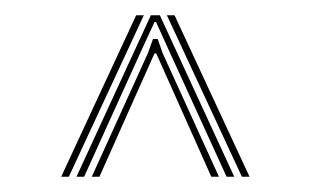

<svg xmlns="http://www.w3.org/2000/svg" viewBox="-20 -820 406 251"><path d="M80 -589 177.2 -800H189L286.2 -589H276.2L199.5 -757L184 -791.2H182L166.2 -757L90 -589ZM60 -589 158 -800H168L70 -589ZM100 -589 173.5 -750.8 180 -769H186.2L192.5 -750.8L266.2 -589H256.2L186.2 -745.8L184.2 -750.2H182L180 -745.8L110 -589ZM296.2 -589 198.2 -800H208.2L306.2 -589Z"/></svg>

Font: Big Shoulders Inline Text SC Thin
Style: Regular
Weight: 100
Designer: Patric King
Foundry: XO Type Co
Version: Version 2.002